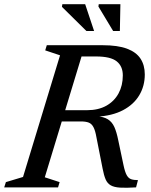

<svg xmlns="http://www.w3.org/2000/svg" viewBox="-41 -891 716 913"><path d="M373 -367Q426.5 -367 464.5 -388.2Q502.5 -409.5 522.8 -447Q543 -484.5 543 -532.5Q543 -576 514 -599.2Q485 -622.5 416 -622.5H268L293.5 -676H447Q519 -676 563 -659.5Q607 -643 627.2 -612Q647.5 -581 647.5 -537Q647.5 -482 621.2 -438Q595 -394 543.8 -367Q492.5 -340 417.5 -336V-338.5Q452.5 -336 472.2 -323.5Q492 -311 502.8 -287Q513.5 -263 521 -225.5L546 -107Q553 -73.5 561.5 -58.2Q570 -43 582.8 -38.8Q595.5 -34.5 615 -34.5L606 0Q559 3 530.2 1.2Q501.5 -0.5 485.5 -9.8Q469.5 -19 461.2 -38.2Q453 -57.5 447 -89L417.5 -238.5Q412 -270.5 403.2 -286.8Q394.5 -303 380.5 -308.2Q366.5 -313.5 344 -313.5H181L190 -367ZM172 -48 242.5 -25 235 0H-21L-13 -25L68.5 -49.5L244.5 -628L174 -651.5L181.5 -676H363ZM406.5 -743.5H370L253.5 -858.5L255.5 -871H364ZM529 -743.5H497L427 -860L428.5 -871H531.5Z"/></svg>

Font: Newsreader 16pt Medium
Style: Italic
Weight: 500
Italic angle: -17°
Designer: Hugues Gentile
Foundry: Production Type
Version: Version 1.003